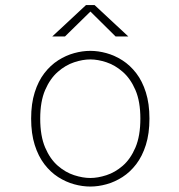

<svg xmlns="http://www.w3.org/2000/svg" viewBox="-20 -708 690 740"><path d="M328 11Q297.5 11 265.8 2.2Q234 -6.5 204.2 -25.5Q174.5 -44.5 151 -75.2Q127.5 -106 113.8 -149.5Q100 -193 100 -251Q100 -308.5 113.8 -352Q127.5 -395.5 151 -426Q174.5 -456.5 204.2 -475.5Q234 -494.5 265.8 -503.2Q297.5 -512 328 -512Q358.5 -512 390.2 -503.2Q422 -494.5 451.8 -475.5Q481.5 -456.5 505 -426Q528.5 -395.5 542.2 -352Q556 -308.5 556 -251Q556 -193 542.2 -149.5Q528.5 -106 505 -75.2Q481.5 -44.5 451.8 -25.5Q422 -6.5 390.2 2.2Q358.5 11 328 11ZM328 -22Q357 -22 390.2 -32.8Q423.5 -43.5 453.2 -69.2Q483 -95 502 -139.5Q521 -184 521 -251Q521 -317 502 -361Q483 -405 453.2 -431Q423.5 -457 390.2 -468Q357 -479 328 -479Q299 -479 265.8 -468Q232.5 -457 202.8 -431Q173 -405 154 -361Q135 -317 135 -251Q135 -184 154 -139.5Q173 -95 202.8 -69.2Q232.5 -43.5 265.8 -32.8Q299 -22 328 -22ZM181.5 -567.5 311.5 -688.5H344.5L474.5 -567.5H425.5L328.5 -663.5L230.5 -567.5Z"/></svg>

Font: Trispace Thin Thin
Style: Regular
Weight: 250
Version: Version 1.210